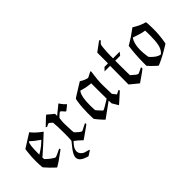

<svg xmlns="http://www.w3.org/2000/svg" viewBox="-12 -1294 2135 2135"><g transform="rotate(-45 1056.0 -226.0)"><path d="M353 -103Q353 -101 355.5 -94.5Q358 -88 358 -87L337 -71Q293 -38 247 -6Q191 30 189 30Q188 30 177.5 20Q167 10 152 -4.5Q137 -19 127 -29Q103 -53 76 -85L74 -99Q70 -139 70 -190Q70 -256 77 -312Q81 -358 84 -365L94 -372Q105 -378 126.5 -392Q148 -406 166 -417L246 -467Q284 -417 349 -369L364 -358L355 -349Q249 -249 169 -180L151 -166L152 -152V-139L165 -126Q198 -93 242 -67Q252 -62 260 -62Q267 -62 309 -82ZM179 -393Q175 -397 174 -397Q171 -395 169 -393Q149 -373 149 -219V-211Q152 -211 186 -234Q235 -266 268 -299L282 -313L267 -323Q244 -338 219 -358Q213 -363 197 -377Q181 -391 179 -393Z M515 -188Q515 -291 509 -347V-354L497 -365Q477 -385 468 -385Q463 -385 446 -377L428 -368L415 -377Q456 -418 495 -453L518 -472Q531 -462 545 -449L594 -408V-392V-376L648 -420Q701 -464 702 -464L711 -451Q732 -417 764 -390L734 -365Q704 -340 702 -340Q694 -343 684 -356Q661 -386 651 -386Q642 -386 616 -361L596 -341Q590 -300 589 -269Q589 -220 593 -148Q594 -122 596 -117.5Q598 -113 611 -101Q647 -68 660 -62Q669 -57 679 -61L719 -82Q728 -86 737.5 -91Q747 -96 752 -98L757 -101Q760 -82 757 -79Q755 -77 683.5 -26.5Q612 24 611 24L593 7Q561 -23 538 -40L527 -49L517 -40Q467 12 467 54Q467 77 482 97Q497 117 522 127Q545 135 568 140L580 142V147L581 152L524 188L513 185Q459 170 432 145Q411 123 411 96Q411 80 423 53Q445 10 496 -49Q508 -63 509.5 -65.5Q511 -68 512 -79Q515 -109 515 -188Z M876 -363Q876 -365 918 -391.5Q960 -418 1002 -444L1045 -470L1046 -469Q1048 -468 1050 -467Q1052 -466 1054 -465Q1073 -452 1098 -442Q1128 -431 1136 -431Q1140 -431 1148 -436L1204 -465L1211 -459L1208 -434Q1194 -342 1194 -262Q1194 -189 1197 -126L1198 -119L1215 -97Q1233 -74 1234 -74L1257 -86L1281 -97Q1282 -97 1287 -83L1226 -28Q1167 26 1164 26L1121 -46L1119 -91L945 35Q944 35 925.5 15Q907 -5 886 -29.5Q865 -54 858 -65L857 -86Q856 -100 856 -156Q856 -253 868 -322Q871 -349 876 -363ZM993 -387 977 -392Q974 -392 966 -379Q935 -332 935 -197Q935 -178 937 -138Q938 -121 941 -118Q946 -110 977 -78L998 -56H1004Q1011 -57 1043 -76L1098 -109L1119 -123V-136Q1118 -143 1118 -257V-365H1104Q1059 -368 993 -387Z M1518 -640 1532 -627 1517 -613Q1511 -607 1509 -605Q1507 -603 1504 -599Q1501 -595 1500.5 -593.5Q1500 -592 1498.5 -587Q1497 -582 1496.5 -579.5Q1496 -577 1495 -568Q1494 -559 1493 -553Q1487 -500 1486 -435V-389H1591L1562 -353H1485V-274Q1485 -178 1486 -159L1487 -123Q1500 -110 1535 -82Q1551 -69 1563 -68H1570L1602 -83Q1634 -99 1635 -99Q1638 -99 1638 -78Q1638 -76 1604 -51.5Q1570 -27 1536 -4L1502 20Q1501 20 1453.5 -19Q1406 -58 1402 -62Q1402 -122 1403 -196Q1403 -228 1403.5 -262.5Q1404 -297 1404 -318.5Q1404 -340 1404 -341V-353H1317L1352 -389H1406L1407 -431V-558Z M1690 -121Q1692 -254 1707 -359V-364L1720 -371Q1789 -410 1871 -472Q1880 -480 1883 -480Q1884 -480 1885 -479Q1955 -434 2017 -418L2029 -414Q2035 -388 2035 -300Q2035 -203 2017 -105Q2014 -94 2014 -92L2004 -86Q1893 -16 1806 21L1788 28Q1783 23 1767 10Q1714 -38 1697 -60L1690 -68ZM1958 -278Q1958 -341 1956 -349V-356H1949Q1911 -360 1831 -388L1806 -397Q1804 -397 1789 -370Q1765 -317 1765 -239Q1765 -193 1774 -134Q1775 -124 1778 -120Q1781 -116 1798 -99Q1839 -58 1877 -47Q1886 -44 1890 -44Q1895 -44 1904 -53Q1936 -85 1947 -139Q1958 -193 1958 -278Z"/></g></svg>

Font: MathJax_Fraktur
Style: Regular
Weight: 400
Version: Version 1.1